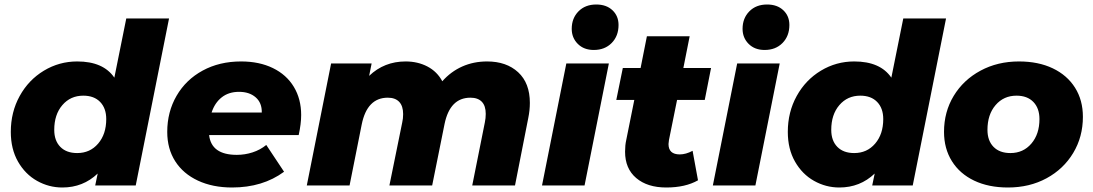

<svg xmlns="http://www.w3.org/2000/svg" viewBox="-20 -824 4855 853"><path d="M731 -742 583 0H403L414 -53Q349 9 257 9Q197 9 144.5 -20.5Q92 -50 60 -106Q28 -162 28 -238Q28 -326 67.5 -397.5Q107 -469 175 -510Q243 -551 323 -551Q439 -551 488 -479L541 -742ZM452 -295Q452 -343 425 -371Q398 -399 350 -399Q293 -399 257 -357Q221 -315 221 -247Q221 -199 248 -171.5Q275 -144 323 -144Q380 -144 416 -186Q452 -228 452 -295Z M1307 -224H909Q919 -136 1032 -136Q1068 -136 1102 -147Q1136 -158 1163 -180L1242 -61Q1147 9 1011 9Q925 9 859.5 -21.5Q794 -52 758.5 -107.5Q723 -163 723 -238Q723 -327 764.5 -398.5Q806 -470 880.5 -510.5Q955 -551 1051 -551Q1132 -551 1192.5 -521.5Q1253 -492 1285.5 -438Q1318 -384 1318 -313Q1318 -274 1307 -224ZM920 -324H1143Q1144 -367 1116 -391.5Q1088 -416 1042 -416Q996 -416 965 -391.5Q934 -367 920 -324Z M2334 -367Q2334 -334 2327 -300L2268 0H2078L2134 -280Q2138 -299 2138 -318Q2138 -354 2120.5 -372Q2103 -390 2070 -390Q1979 -390 1955 -273L1900 0H1710L1767 -280Q1771 -297 1771 -317Q1771 -353 1753.5 -371.5Q1736 -390 1703 -390Q1611 -390 1587 -271L1533 0H1343L1451 -542H1631L1620 -487Q1687 -551 1782 -551Q1836 -551 1879 -528.5Q1922 -506 1945 -463Q1983 -506 2033.5 -528.5Q2084 -551 2144 -551Q2230 -551 2282 -503Q2334 -455 2334 -367Z M2496 -542H2685L2577 0H2388ZM2520 -696Q2520 -743 2550 -773.5Q2580 -804 2629 -804Q2674 -804 2701 -778.5Q2728 -753 2728 -713Q2728 -664 2697.5 -633Q2667 -602 2618 -602Q2574 -602 2547 -629Q2520 -656 2520 -696Z M2952 -202Q2950 -188 2950 -184Q2950 -138 3000 -138Q3027 -138 3057 -154L3081 -23Q3025 9 2940 9Q2856 9 2806.5 -33Q2757 -75 2757 -150Q2757 -179 2762 -201L2798 -380H2718L2747 -522H2826L2854 -663H3044L3016 -522H3139L3111 -380H2988Z M3255 -542H3444L3336 0H3147ZM3279 -696Q3279 -743 3309 -773.5Q3339 -804 3388 -804Q3433 -804 3460 -778.5Q3487 -753 3487 -713Q3487 -664 3456.5 -633Q3426 -602 3377 -602Q3333 -602 3306 -629Q3279 -656 3279 -696Z M4183 -742 4035 0H3855L3866 -53Q3801 9 3709 9Q3649 9 3596.5 -20.5Q3544 -50 3512 -106Q3480 -162 3480 -238Q3480 -326 3519.5 -397.5Q3559 -469 3627 -510Q3695 -551 3775 -551Q3891 -551 3940 -479L3993 -742ZM3904 -295Q3904 -343 3877 -371Q3850 -399 3802 -399Q3745 -399 3709 -357Q3673 -315 3673 -247Q3673 -199 3700 -171.5Q3727 -144 3775 -144Q3832 -144 3868 -186Q3904 -228 3904 -295Z M4174 -238Q4174 -327 4217 -398Q4260 -469 4336 -510Q4412 -551 4507 -551Q4593 -551 4657 -520.5Q4721 -490 4756 -434.5Q4791 -379 4791 -305Q4791 -216 4748 -144.5Q4705 -73 4629.5 -32Q4554 9 4458 9Q4372 9 4308 -21.5Q4244 -52 4209 -108Q4174 -164 4174 -238ZM4598 -295Q4598 -343 4571 -371Q4544 -399 4496 -399Q4439 -399 4403 -357Q4367 -315 4367 -247Q4367 -199 4394 -171.5Q4421 -144 4469 -144Q4526 -144 4562 -186Q4598 -228 4598 -295Z"/></svg>

Font: Idrija
Style: Italic
Weight: 800
Italic angle: -11.3°
Designer: Julieta Ulanovsky
Foundry: Julieta Ulanovsky
Version: Version 7.200